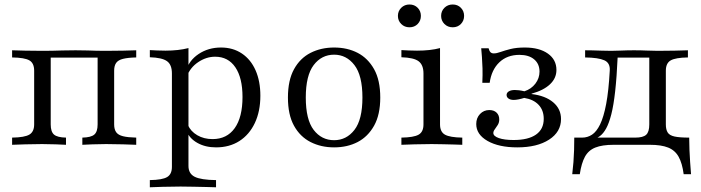

<svg xmlns="http://www.w3.org/2000/svg" viewBox="-20 -635 3075 842"><path d="M33.1 0V-31.5Q87.9 -32.3 108.9 -44.8Q129.8 -57.3 129.8 -89.5V-325Q129.8 -358.1 108.9 -370.2Q87.9 -382.3 33.1 -383.1V-414.5Q51.6 -413.7 90.3 -412.9Q129 -412.1 164.5 -412.1Q188.7 -412.1 208.9 -412.5Q229 -412.9 252.8 -413.7Q276.6 -414.5 311.3 -414.5Q345.2 -414.5 365.7 -413.7Q386.3 -412.9 404 -412.5Q421.8 -412.1 445.2 -412.1Q481.5 -412.1 520.2 -412.9Q558.9 -413.7 577.4 -414.5V-383.1Q541.1 -382.3 519.8 -377Q498.4 -371.8 489.5 -359.3Q480.6 -346.8 480.6 -325V-89.5Q480.6 -67.7 489.5 -55.2Q498.4 -42.7 519.8 -37.5Q541.1 -32.3 577.4 -31.5V0Q558.9 -0.8 520.2 -2Q481.5 -3.2 445.2 -3.2Q414.5 -3.2 385.1 -2Q355.6 -0.8 341.1 0V-31.5Q379 -32.3 393.5 -44.8Q408.1 -57.3 408.1 -89.5V-386.3L412.1 -382.3H198.4L202.4 -386.3V-89.5Q202.4 -57.3 216.9 -44.8Q231.5 -32.3 269.4 -31.5V0Q254.8 -0.8 225 -2Q195.2 -3.2 164.5 -3.2Q129 -3.2 90.3 -2Q51.6 -0.8 33.1 0Z M637.1 186.3V154.8Q691.9 154 712.9 141.5Q733.9 129 733.9 96.8V-312.9Q733.9 -351.6 712.1 -366.9Q690.3 -382.3 637.1 -383.9V-415.3Q651.6 -414.5 669 -413.7Q686.3 -412.9 705.6 -412.9Q762.9 -412.9 806.5 -424.2V92.7Q806.5 126.6 833.9 140.3Q861.3 154 927.4 154.8V186.3Q912.1 185.5 886.3 185.1Q860.5 184.7 830.6 183.9Q800.8 183.1 771.8 183.1Q730.6 183.1 693.5 184.3Q656.5 185.5 637.1 186.3ZM927.4 11.3Q880.6 11.3 846 -8.1Q811.3 -27.4 798.4 -59.7L804 -87.1Q816.1 -58.9 845.2 -41.9Q874.2 -25 912.1 -25Q975 -25 1009.3 -73Q1043.5 -121 1043.5 -209.7Q1043.5 -293.5 1012.1 -339.9Q980.6 -386.3 923.4 -386.3Q884.7 -386.3 849.2 -362.5Q813.7 -338.7 799.2 -299.2L795.2 -322.6Q808.1 -369.4 850.8 -398Q893.5 -426.6 949.2 -426.6Q1001.6 -426.6 1040.7 -400.4Q1079.8 -374.2 1100.8 -326.6Q1121.8 -279 1121.8 -215.3Q1121.8 -146.8 1097.6 -95.6Q1073.4 -44.4 1029.8 -16.5Q986.3 11.3 927.4 11.3Z M1445.2 11.3Q1387.9 11.3 1341.9 -12.1Q1296 -35.5 1269.4 -83.5Q1242.7 -131.5 1242.7 -207.3Q1242.7 -283.1 1269.4 -331.5Q1296 -379.8 1341.9 -403.2Q1387.9 -426.6 1445.2 -426.6Q1503.2 -426.6 1548.4 -403.2Q1593.5 -379.8 1620.6 -331.5Q1647.6 -283.1 1647.6 -207.3Q1647.6 -132.3 1620.6 -83.9Q1593.5 -35.5 1548.4 -12.1Q1503.2 11.3 1445.2 11.3ZM1445.2 -20.2Q1499.2 -20.2 1534.3 -65.3Q1569.4 -110.5 1569.4 -207.3Q1569.4 -304 1534.3 -349.6Q1499.2 -395.2 1445.2 -395.2Q1390.3 -395.2 1355.6 -349.6Q1321 -304 1321 -207.3Q1321 -110.5 1355.6 -65.3Q1390.3 -20.2 1445.2 -20.2Z M1740.3 0V-31.5Q1794.4 -32.3 1815.7 -44.4Q1837.1 -56.5 1837.1 -89.5V-312.9Q1837.1 -350 1816.1 -366.1Q1795.2 -382.3 1740.3 -383.9V-415.3Q1754.8 -414.5 1772.6 -413.7Q1790.3 -412.9 1808.9 -412.9Q1837.9 -412.9 1863.3 -415.7Q1888.7 -418.5 1909.7 -424.2V-89.5Q1909.7 -56.5 1931.5 -44.4Q1953.2 -32.3 2007.3 -31.5V0Q1994.4 -0.8 1972.2 -1.2Q1950 -1.6 1924.2 -2.4Q1898.4 -3.2 1872.6 -3.2Q1834.7 -3.2 1796.8 -2Q1758.9 -0.8 1740.3 0ZM1965.3 -515.3Q1943.5 -515.3 1929 -529.8Q1914.5 -544.4 1914.5 -565.3Q1914.5 -586.3 1929 -600.8Q1943.5 -615.3 1965.3 -615.3Q1987.1 -615.3 2001.2 -600.8Q2015.3 -586.3 2015.3 -565.3Q2015.3 -544.4 2001.2 -529.8Q1987.1 -515.3 1965.3 -515.3ZM1775.8 -515.3Q1754 -515.3 1739.5 -529.8Q1725 -544.4 1725 -565.3Q1725 -586.3 1739.5 -600.8Q1754 -615.3 1775.8 -615.3Q1797.6 -615.3 1811.7 -600.8Q1825.8 -586.3 1825.8 -565.3Q1825.8 -544.4 1811.7 -529.8Q1797.6 -515.3 1775.8 -515.3Z M2248.4 11.3Q2167.7 11.3 2118.1 -16.9Q2068.5 -45.2 2068.5 -91.1Q2068.5 -117.7 2085.1 -135.1Q2101.6 -152.4 2125.8 -152.4Q2146 -152.4 2157.7 -141.1Q2169.4 -129.8 2169.4 -111.3Q2169.4 -97.6 2162.9 -87.1Q2156.5 -76.6 2150 -68.1Q2143.5 -59.7 2143.5 -51.6Q2143.5 -37.9 2167.7 -29.4Q2191.9 -21 2232.3 -21Q2296.8 -21 2330.6 -44.8Q2364.5 -68.5 2364.5 -113.7Q2364.5 -151.6 2341.9 -175.4Q2319.4 -199.2 2279 -205.6Q2266.1 -201.6 2254 -199.2Q2241.9 -196.8 2233.1 -196.8Q2218.5 -196.8 2210.1 -202.8Q2201.6 -208.9 2201.6 -218.5Q2201.6 -228.2 2211.3 -234.3Q2221 -240.3 2237.9 -240.3Q2246 -240.3 2256 -239.1Q2266.1 -237.9 2279.8 -234.7Q2309.7 -244.4 2327.8 -268.1Q2346 -291.9 2346 -321Q2346 -354.8 2322.6 -374.6Q2299.2 -394.4 2258.1 -394.4Q2204 -394.4 2169.8 -361.7Q2135.5 -329 2127.4 -271.8H2095.2Q2096.8 -307.3 2096 -335.1Q2095.2 -362.9 2093.5 -384.7Q2091.9 -406.5 2090.3 -423.4H2122.6Q2125.8 -411.3 2131 -406Q2136.3 -400.8 2145.2 -400.8Q2158.1 -400.8 2175.8 -407.3Q2193.5 -413.7 2219.4 -420.2Q2245.2 -426.6 2281.5 -426.6Q2345.2 -426.6 2382.7 -400Q2420.2 -373.4 2420.2 -328.2Q2420.2 -291.9 2391.9 -265.3Q2363.7 -238.7 2311.3 -224.2V-222.6Q2371.8 -215.3 2406 -186.3Q2440.3 -157.3 2440.3 -112.9Q2440.3 -56.5 2387.9 -22.6Q2335.5 11.3 2248.4 11.3Z M2489.5 129Q2492.7 102.4 2494.8 75.8Q2496.8 49.2 2497.6 22.6Q2498.4 -4 2498.4 -31.5H2766.1Q2800 -31.5 2813.7 -44Q2827.4 -56.5 2827.4 -89.5V-385.5L2829.8 -382.3H2683.9L2688.7 -385.5Q2684.7 -296.8 2677.8 -235.1Q2671 -173.4 2660.9 -133.9Q2650.8 -94.4 2638.3 -71.8Q2625.8 -49.2 2610.9 -38.3Q2596 -27.4 2579 -23.4L2533.1 -31.5Q2556.5 -31.5 2576.2 -44.4Q2596 -57.3 2611.7 -89.5Q2627.4 -121.8 2638.3 -179Q2649.2 -236.3 2654 -325Q2656.5 -358.9 2630.2 -370.6Q2604 -382.3 2546 -383.1V-414.5Q2558.9 -414.5 2577.4 -414.1Q2596 -413.7 2617.7 -412.9Q2639.5 -412.1 2660.5 -412.1Q2681.5 -412.1 2706 -413.3Q2730.6 -414.5 2760.5 -414.5Q2791.1 -414.5 2815.7 -413.3Q2840.3 -412.1 2864.5 -412.1Q2901.6 -412.1 2939.5 -412.9Q2977.4 -413.7 2996.8 -414.5V-383.1Q2942.7 -382.3 2921.4 -370.2Q2900 -358.1 2900 -325V-89.5Q2900 -66.9 2908.1 -54Q2916.1 -41.1 2938.3 -36.3Q2960.5 -31.5 3002.4 -31.5Q3002.4 -4 3003.6 22.6Q3004.8 49.2 3006.5 75.8Q3008.1 102.4 3010.5 129H2978.2Q2971.8 80.6 2956 52.4Q2940.3 24.2 2910.1 12.1Q2879.8 0 2829.8 0H2671Q2621 0 2590.7 12.1Q2560.5 24.2 2545.2 52.4Q2529.8 80.6 2522.6 129Z"/></svg>

Font: Playfair 12pt Light
Style: Regular
Weight: 300
Designer: Claus Eggers Sørensen
Foundry: Claus Eggers Sørensen
Version: Version 2.000;gftools[0.9.28]